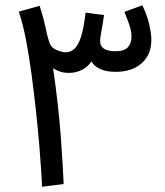

<svg xmlns="http://www.w3.org/2000/svg" viewBox="-20 -703 623 727"><path d="M221 -6 139 4Q139 -8 136.5 -49Q134 -90 129 -150Q124 -210 116.5 -280Q109 -350 99.5 -421Q90 -492 78 -554Q66 -616 51 -659L130 -681Q138 -657 145 -630Q152 -603 158 -573L165 -548Q172 -523 193.5 -514Q215 -505 229 -505Q246 -505 260.5 -517Q275 -529 286 -561.5Q297 -594 304 -655L374 -646Q370 -618 364.5 -588Q359 -558 359 -548Q359 -509 417 -509Q452 -509 465 -525Q478 -541 478 -563Q478 -586 468.5 -612.5Q459 -639 451 -658L519 -683Q538 -643 545.5 -609Q553 -575 553 -552Q553 -496 516.5 -463.5Q480 -431 417 -431Q351 -431 326 -470Q312 -449 289.5 -438Q267 -427 241 -427Q222 -427 207 -432Q192 -437 181 -445Q191 -377 198.5 -309.5Q206 -242 210.5 -182Q215 -122 217.5 -76Q220 -30 221 -6Z"/></svg>

Font: Noto IKEA Arabic
Style: Regular
Weight: 400
Designer: Monotype Design Team
Foundry: Monotype Imaging Inc.
Version: Version 1.200